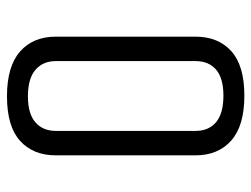

<svg xmlns="http://www.w3.org/2000/svg" viewBox="-105 -600 720 550"><g transform="rotate(90 255.0 -325.0)"><path d="M425 -125Q425 -60 383.5 -22.5Q342 15 256 15Q170 15 127.5 -22.5Q85 -60 85 -125V-525Q85 -590 126.5 -627.5Q168 -665 254 -665Q340 -665 382.5 -627.5Q425 -590 425 -525ZM355 -525Q355 -563 330 -584Q305 -605 254 -605Q204 -605 179.5 -584Q155 -563 155 -525V-125Q155 -88 180 -66.5Q205 -45 256 -45Q306 -45 330.5 -66.5Q355 -88 355 -125Z"/></g></svg>

Font: Unica One
Style: Regular
Weight: 400
Designer: Eduardo Rodriguez Tunni
Foundry: Eduardo Rodriguez Tunni
Version: Version 2.000; ttfautohint (v1.8.4.7-5d5b);gftools[0.9.23]